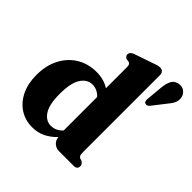

<svg xmlns="http://www.w3.org/2000/svg" viewBox="-198 -924 1100 1100"><g transform="rotate(45 352.5 -373.5)"><path d="M25 -217Q25 -295.5 55.5 -353.2Q86 -411 138.2 -442.2Q190.5 -473.5 257 -473.5Q317 -473.5 360.5 -445V-616Q360.5 -630.5 356.5 -636.2Q352.5 -642 345 -644.5L327 -647Q310 -654 310 -670Q310 -688 335.5 -698L446 -736Q464 -743 475 -746Q486 -749 497 -749Q511 -749 518.8 -740.2Q526.5 -731.5 526.5 -718V-92.5Q526.5 -75 530 -67.5Q533.5 -60 541 -56.5L555.5 -52Q573 -42 573 -25.5Q573 0 544 0H426Q401.5 0 384.2 -15.8Q367 -31.5 366 -55Q335 -22.5 299 -5.2Q263 12 220 12Q163 12 119 -16.5Q75 -45 50 -96.5Q25 -148 25 -217ZM196 -234.5Q196 -148.5 222.5 -109Q249 -69.5 289.5 -69.5Q329.5 -69.5 360.5 -103V-374Q331.5 -406 291 -406Q249.5 -406 222.8 -365Q196 -324 196 -234.5ZM581.5 -669Q584.5 -705 596.5 -729Q608.5 -753 637 -758Q663 -763 681.5 -748.8Q700 -734.5 703.5 -714Q708 -690.5 698.5 -670.8Q689 -651 669 -628L609.5 -551.5Q596 -537 581.5 -543.5Q574.5 -547 573.2 -554.5Q572 -562 572.5 -570.5Z"/></g></svg>

Font: Fraunces 72pt Soft
Style: Bold
Weight: 700
Version: Version 1.000;[b76b70a41]